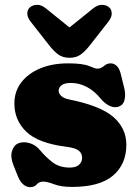

<svg xmlns="http://www.w3.org/2000/svg" viewBox="-20 -759 572 794"><path d="M273.5 -416Q246.5 -416 234.5 -406.5Q222.5 -397 222.5 -384Q222.5 -372 233.5 -362Q244.5 -352 264.5 -348Q395 -322 448.8 -275.2Q502.5 -228.5 502.5 -160Q502.5 -80 447.5 -33Q392.5 14 277.5 14Q232.5 14 203.8 3Q175 -8 158.5 -8Q142 -8 132 3.5Q122 15 105.5 15Q90 15 76.8 4.2Q63.5 -6.5 53.5 -31L35.5 -76Q22 -110.5 29.8 -135Q37.5 -159.5 57.5 -167Q78.5 -174.5 103.5 -166.8Q128.5 -159 145.5 -138Q169.5 -109 197.8 -87.5Q226 -66 268.5 -66Q294 -66 306.8 -77.5Q319.5 -89 319.5 -107Q319.5 -125 305.5 -136.2Q291.5 -147.5 254.5 -152Q138.5 -166.5 89 -214Q39.5 -261.5 39.5 -331Q39.5 -381 68 -418.2Q96.5 -455.5 146.5 -476.2Q196.5 -497 261.5 -497Q321.5 -497 348.2 -486Q375 -475 381.5 -475Q397.5 -475 409.8 -486Q422 -497 437.5 -497Q451 -497 462.2 -487Q473.5 -477 479.5 -453L493.5 -396Q500.5 -369 495 -346Q489.5 -323 467.5 -317Q450.5 -312.5 431.2 -322.2Q412 -332 395.5 -352Q371.5 -382 339.8 -399Q308 -416 273.5 -416ZM351.5 -571.5Q332.5 -547 313.8 -533.5Q295 -520 267.5 -520Q240 -520 221.2 -533.5Q202.5 -547 183.5 -571.5L107.5 -668.5Q92.5 -687.5 93 -703.5Q93.5 -719.5 103 -728Q114.5 -738.5 132.8 -739Q151 -739.5 169.5 -724.5L267.5 -645.5L365.5 -724.5Q384.5 -739.5 402.5 -739Q420.5 -738.5 432 -728Q441.5 -719.5 442 -703.5Q442.5 -687.5 427.5 -668.5Z"/></svg>

Font: Fraunces 9pt SuperSoft Black
Style: Regular
Weight: 900
Version: Version 1.000;[b76b70a41]